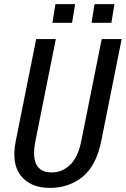

<svg xmlns="http://www.w3.org/2000/svg" viewBox="-20 -900 609 930"><path d="M220.7 10.3Q127.9 9.8 81.1 -48.8Q34.2 -107.4 56.6 -218.3L155.3 -710.9H250.5L151.9 -218.3Q121.1 -64.9 230.5 -64.9Q282.2 -64.9 320.3 -102.1Q358.4 -139.2 374 -218.3L472.7 -710.9H569.3L470.7 -218.3Q446.8 -98.1 380.4 -43.9Q313.5 10.3 220.7 10.3ZM329.1 -789.6H233.9L248.5 -879.9H343.8ZM519.5 -789.6H423.3L438 -879.9H534.2Z"/></svg>

Font: RobotoCondensed-Italic
Style: Italic
Weight: 400
Designer: Google
Version: Version 1.200311; 2013